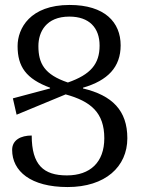

<svg xmlns="http://www.w3.org/2000/svg" viewBox="-20 -745 571 775"><path d="M315 -388V-391C415 -420 467 -474 467 -562C467 -655 403 -725 261 -725C101 -725 51 -630 51 -559C51 -476 85 -427 182 -391V-388L32 -348L47 -282L245 -364C347 -336 401 -290 401 -187C401 -90 344 -37 250 -37C156 -37 108 -79 108 -198C64 -198 29 -180 29 -140C29 -54 104 10 253 10C405 10 494 -72 494 -187C494 -299 433 -360 315 -388ZM135 -559C135 -616 166 -678 260 -678C340 -678 382 -633 382 -561C382 -487 346 -444 254 -412C159 -444 135 -489 135 -559Z"/></svg>

Font: Noto Serif Armenian SemiCondensed
Style: Regular
Weight: 400
Width: 4
Designer: Monotype Design Team
Foundry: Monotype Imaging Inc.
Version: Version 2.008